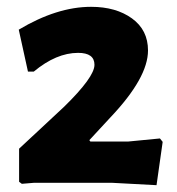

<svg xmlns="http://www.w3.org/2000/svg" viewBox="-20 -536 519 563"><path d="M247 -516Q320 -516 367 -482Q414 -448 414 -388Q414 -308 304 -192L242 -125L245 -121H356L449 -130L457 -120L439 7L308 0H80L44 3L36 -3V-100L168 -223Q257 -310 257 -346Q257 -381 209 -381Q145 -381 79 -326H62L35 -449Q147 -516 247 -516Z"/></svg>

Font: Alegreya Sans ExtraBold
Style: Regular
Weight: 800
Designer: Juan Pablo del Peral
Foundry: Huerta Tipografica
Version: Version 2.007